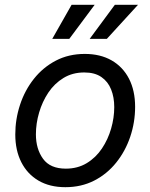

<svg xmlns="http://www.w3.org/2000/svg" viewBox="-20 -777 634 809"><path d="M255.4 11.7Q189.5 11.7 142.3 -15.9Q95.2 -43.5 69.8 -93.5Q44.4 -143.6 44.4 -210.4Q44.4 -274.9 64.5 -335.7Q84.5 -396.5 122.8 -444.8Q161.1 -493.2 215.3 -521.5Q269.5 -549.8 337.4 -549.8Q402.8 -549.8 450.4 -522.5Q498 -495.1 523.7 -445.1Q549.3 -395 549.3 -327.1Q549.3 -261.7 528.8 -200.9Q508.3 -140.1 469.7 -92Q431.2 -43.9 377 -16.1Q322.8 11.7 255.4 11.7ZM257.3 -66.4Q307.1 -66.4 345.5 -89.6Q383.8 -112.8 409.4 -151.1Q435.1 -189.5 448.2 -235.1Q461.4 -280.8 461.4 -325.7Q461.4 -367.2 448.2 -400.1Q435.1 -433.1 407.2 -452.4Q379.4 -471.7 335 -471.7Q285.6 -471.7 247.6 -448.5Q209.5 -425.3 183.8 -387Q158.2 -348.6 144.8 -302.7Q131.3 -256.8 131.3 -210.9Q131.3 -149.4 161.4 -107.9Q191.4 -66.4 257.3 -66.4ZM272 -613.3H200.2L281.7 -756.8H378.9ZM430.2 -613.3H357.9L463.9 -756.8H561.5Z"/></svg>

Font: Inter 16pt
Style: Italic
Weight: 400
Italic angle: -9.3988°
Version: Version 4.001;git-66647c0bb